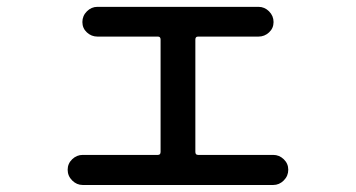

<svg xmlns="http://www.w3.org/2000/svg" viewBox="-20 -560 1040 561"><path d="M221.7 -19.5Q204.1 -19.5 190.9 -32.7Q177.7 -45.9 177.7 -64Q177.7 -82 190.9 -94.7Q204.1 -107.4 221.7 -107.4H441.4Q449.2 -107.4 449.2 -116.2V-444.3Q449.2 -453.1 441.4 -453.1H264.6Q247.1 -453.1 233.9 -465.3Q220.7 -477.5 220.7 -495.6Q220.7 -513.7 233.9 -526.9Q247.1 -540 264.6 -540H735.4Q752.9 -540 766.1 -526.9Q779.3 -513.7 779.3 -495.6Q779.3 -477.5 766.1 -465.3Q752.9 -453.1 735.4 -453.1H558.6Q550.8 -453.1 550.8 -444.3V-116.2Q550.8 -107.4 558.6 -107.4H778.3Q795.9 -107.4 809.1 -94.7Q822.3 -82 822.3 -64Q822.3 -45.9 809.1 -32.7Q795.9 -19.5 778.3 -19.5Z"/></svg>

Font: Rounded Mgen+ 2m medium
Style: Regular
Weight: 500
Designer: [Source Han Sans]
Ryoko NISHIZUKA  (kana & ideographs); Paul D. Hunt (Latin, Greek & Cyrillic); Wenlong ZHANG  (bopomofo
Version: Version 1.059.20150602